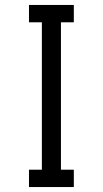

<svg xmlns="http://www.w3.org/2000/svg" viewBox="-20 -755 415 775"><path d="M97 0V-70H149V-665H97V-735H278V-665H226V-70H278V0Z"/></svg>

Font: Zed Sans
Style: Regular
Weight: 400
Designer: Belleve Invis
Foundry: Belleve Invis
Version: Version 1.0.0; ttfautohint (v1.8.4)